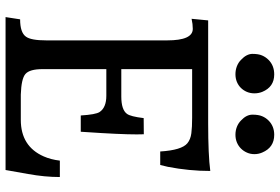

<svg xmlns="http://www.w3.org/2000/svg" viewBox="-182 -850 1031 708"><g transform="rotate(90 334.0 -495.5)"><path d="M466.3 -293 465.3 -277.3H405.3Q401.9 -332.5 392.6 -346.7Q376 -371.6 332.5 -371.6H234.4V-136.2Q234.4 -88.9 252.4 -73.2Q270 -58.1 328.1 -56.2H421.4Q519 -56.2 556.2 -140.6Q567.9 -167 571.8 -200.2H632.3Q632.3 -144.5 621.1 -83L606.4 0H42.5L50.8 -53.7Q99.6 -53.7 114.7 -75.2Q128.4 -93.8 128.4 -149.9V-596.2Q128.4 -690.4 85.9 -690.4Q68.4 -690.4 48.8 -686L54.7 -747.1H433.6Q551.3 -747.1 609.9 -754.9Q609.9 -676.8 594.7 -598.6Q590.8 -580.1 587.9 -570.3H538.1Q533.2 -649.4 507.8 -670.4Q493.7 -682.1 470.9 -685.1Q448.2 -688 414.1 -688H234.4V-426.8H335.4Q384.3 -426.8 399.4 -447.8Q409.2 -460.9 415 -509.3L474.6 -509.8L475.1 -483.9Q475.1 -421.9 466.3 -293ZM423.8 -868.2Q402.3 -888.2 402.3 -910.4Q402.3 -932.6 408 -946Q413.6 -959.5 423.8 -969.7Q444.8 -990.7 476.6 -990.7Q523.4 -990.7 542 -946.3Q547.9 -932.6 547.9 -917.7Q547.9 -902.8 542.2 -890.1Q536.6 -877.4 527.1 -867.9Q517.6 -858.4 504.6 -853Q491.7 -847.7 476.3 -847.7Q460.9 -847.7 447.3 -853Q433.6 -858.4 423.8 -868.2ZM200.2 -868.2Q178.2 -888.7 178.2 -910.6Q178.2 -932.6 184.1 -946Q189.9 -959.5 200.2 -969.7Q221.2 -990.7 253.9 -990.7Q300.3 -990.7 318.4 -946.3Q323.7 -932.6 323.7 -917.7Q323.7 -902.8 318.4 -890.1Q313 -877.4 303.7 -867.9Q294.4 -858.4 281.5 -853Q268.6 -847.7 253.2 -847.7Q237.8 -847.7 223.9 -853Q210 -858.4 200.2 -868.2Z"/></g></svg>

Font: HeadlandOne
Style: Regular
Weight: 400
Designer: Gary Lonergan
Foundry: Sorkin Type Co.
Version: Version 1.002